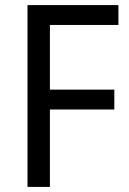

<svg xmlns="http://www.w3.org/2000/svg" viewBox="-20 -734 508 754"><path d="M176 0V-304H429V-382H176V-636H445V-714H88V0Z"/></svg>

Font: Noto Sans Devanagari SemiCondensed
Style: Regular
Weight: 400
Width: 4
Designer: Jelle Bosma - Monotype Design Team
Foundry: Monotype Imaging Inc.
Version: Version 2.004